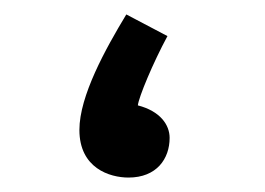

<svg xmlns="http://www.w3.org/2000/svg" viewBox="-20 -242 367 266"><path d="M158 4C197 4 215 -22 215 -51C215 -69 202 -88 171 -96C172 -107 192 -155 212 -192L155 -222C126 -174 90 -109 90 -62C90 -9 132 4 158 4Z"/></svg>

Font: Noto Sans Arabic SemCond
Style: Regular
Weight: 400
Width: 4
Designer: Monotype Design Team, Nadine Chahine, Nizar Qandah and Khaled Hosny
Foundry: Monotype Imaging Inc.
Version: Version 2.012